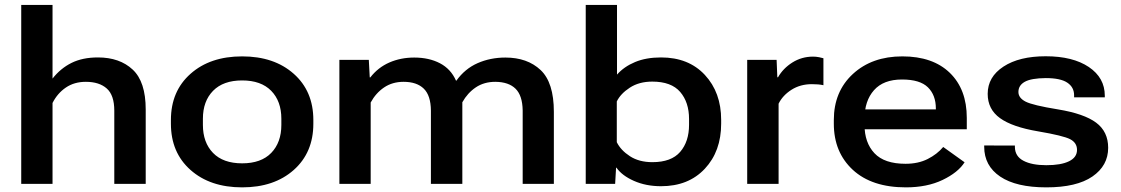

<svg xmlns="http://www.w3.org/2000/svg" viewBox="-20 -769 4690 803"><path d="M68.8 0H199.7V-338.4Q220.2 -378.9 255.4 -402.8Q290.5 -426.8 338.9 -426.8Q395 -426.8 426.5 -398.9Q458 -371.1 458 -306.2V0H589.4V-311Q589.4 -427.2 534.9 -478Q480.5 -528.8 389.6 -528.8Q325.2 -528.8 279.1 -505.9Q232.9 -482.9 199.7 -440.4V-748.5H68.8Z M694.8 -251.5Q694.8 -130.9 776.9 -58.1Q858.9 14.6 992.7 14.6Q1126.5 14.6 1208.5 -58.1Q1290.5 -130.9 1290.5 -251.5V-267.1Q1290.5 -387.7 1208.5 -460.4Q1126.5 -533.2 992.7 -533.2Q858.9 -533.2 776.9 -460.4Q694.8 -387.7 694.8 -267.1ZM828.6 -272.5Q828.6 -345.7 871.1 -389.2Q913.6 -432.6 992.7 -432.6Q1071.8 -432.6 1114.3 -389.2Q1156.7 -345.7 1156.7 -272.5V-246.6Q1156.7 -173.3 1114.5 -129.6Q1072.3 -85.9 992.7 -85.9Q913.1 -85.9 870.8 -129.6Q828.6 -173.3 828.6 -246.6Z M1399.4 0H1530.3V-340.3Q1551.8 -379.9 1586.4 -403.3Q1621.1 -426.8 1668 -426.8Q1723.1 -426.8 1752.4 -398.2Q1781.7 -369.6 1782.2 -306.2V0H1913.6V-341.3Q1935.5 -380.4 1970 -403.6Q2004.4 -426.8 2051.8 -426.8Q2107.4 -426.3 2136.2 -397.9Q2165 -369.6 2166 -307.1V0H2296.4V-301.3Q2296.4 -423.8 2241 -476.1Q2185.5 -528.3 2093.8 -528.3Q2030.8 -528.3 1977.5 -504.9Q1924.3 -481.4 1888.7 -431.6H1887.2Q1865.7 -480.5 1820.1 -504.4Q1774.4 -528.3 1712.4 -528.3Q1655.8 -528.3 1608.4 -507.6Q1561 -486.8 1528.8 -445.3H1526.4L1522.5 -518.6H1399.4Z M2429.7 0H2552.7L2556.6 -67.9H2558.1Q2581.1 -34.7 2631.3 -12.5Q2681.6 9.8 2744.6 9.8Q2859.4 9.8 2927.7 -63.2Q2996.1 -136.2 2996.1 -252V-267.6Q2996.1 -382.3 2928 -455.6Q2859.9 -528.8 2744.6 -528.8Q2682.1 -528.8 2636 -509.5Q2589.8 -490.2 2560.5 -457V-748.5H2429.7ZM2559.6 -174.3V-344.7Q2575.2 -377 2614 -402.3Q2652.8 -427.7 2708 -427.7Q2787.6 -427.7 2824.7 -384.5Q2861.8 -341.3 2861.8 -271.5V-247.1Q2861.8 -176.8 2824.7 -133.8Q2787.6 -90.8 2708.5 -90.8Q2652.8 -90.8 2614.5 -115.7Q2576.2 -140.6 2559.6 -174.3Z M3105 0H3236.3V-335.4Q3253.4 -370.1 3290.3 -393.6Q3327.1 -417 3375.5 -417Q3389.6 -417 3401.4 -416Q3413.1 -415 3423.8 -412.6V-525.4Q3418 -527.3 3405.3 -529.8Q3392.6 -532.2 3380.4 -532.2Q3333 -532.2 3293.9 -507.6Q3254.9 -482.9 3233.9 -445.8H3231L3228 -518.6H3105Z M3467.3 -251.5Q3467.3 -132.3 3546.6 -58.8Q3626 14.6 3768.6 14.6Q3857.4 14.6 3922.1 -16.4Q3986.8 -47.4 4014.2 -90.3L3924.8 -154.3Q3899.4 -124 3859.9 -104Q3820.3 -84 3767.1 -84Q3678.7 -84 3637.2 -128.2Q3595.7 -172.4 3595.7 -246.6V-272.5Q3595.7 -347.2 3635.3 -391.8Q3674.8 -436.5 3752.4 -436.5Q3827.6 -436.5 3860.8 -403.8Q3894 -371.1 3894 -315.4V-311.5H3551.8V-228.5H4023.4V-275.9Q4023.4 -395.5 3952.4 -464.4Q3881.3 -533.2 3753.9 -533.2Q3627 -533.2 3547.1 -459.7Q3467.3 -386.2 3467.3 -267.1Z M4096.2 -160.6V-155.3Q4096.2 -75.7 4163.1 -30.5Q4230 14.6 4356 14.6Q4482.9 14.6 4548.8 -30.8Q4614.7 -76.2 4614.7 -150.9Q4614.7 -218.3 4564.5 -255.9Q4514.2 -293.5 4404.8 -311.5Q4299.3 -328.6 4269.3 -344Q4239.3 -359.4 4239.3 -384.3Q4239.3 -412.1 4266.1 -427Q4293 -441.9 4353.5 -442.4Q4415.5 -442.4 4443.8 -423.3Q4472.2 -404.3 4472.2 -370.6V-361.8H4600.6V-368.7Q4600.6 -443.8 4533.7 -488.8Q4466.8 -533.7 4353.5 -533.7Q4242.7 -533.7 4176.8 -490.5Q4110.8 -447.3 4110.8 -376.5Q4110.8 -312 4162.4 -274.9Q4213.9 -237.8 4321.3 -219.7Q4427.2 -201.7 4455.8 -186.8Q4484.4 -171.9 4484.4 -142.1Q4484.4 -110.8 4450.9 -94.5Q4417.5 -78.1 4356 -78.1Q4295.4 -78.1 4260.3 -96.7Q4225.1 -115.2 4224.6 -153.8V-160.2Z"/></svg>

Font: Roboto Flex
Style: wght 600 wdth 140 opsz 13.0 GRAD 0.00 slnt 0.00 XTRA 468 XOPQ 96 YOPQ 79 YTLC 514 YTUC 712 YTAS 750 YTDE -203.00 YTFI 738
Weight: 600
Width: 8
Designer: Berlow after Robertson
Foundry: Google
Version: Version 3.100